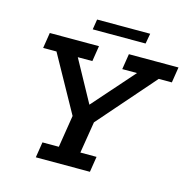

<svg xmlns="http://www.w3.org/2000/svg" viewBox="-104 -804 896 905"><g transform="rotate(15 344.5 -351.0)"><path d="M149 0 161 -76H241L266 -233L114 -507H49L61 -583H301L289 -507H218L338 -288L312 -286L507 -507H435L447 -583H689L677 -507H613L371 -230L346 -76H425L413 0ZM252 -652 260 -702H519L510 -652Z"/></g></svg>

Font: Rokkitt Medium
Style: Italic
Weight: 500
Italic angle: -9°
Designer: Vernon Adams
Foundry: Vernon Adams
Version: Version 3.103